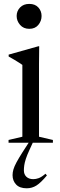

<svg xmlns="http://www.w3.org/2000/svg" viewBox="-20 -750 314 1009"><path d="M134 -598.5Q103.5 -598.5 85.5 -619.2Q67.5 -640 67.5 -666Q67.5 -692 85.5 -710.8Q103.5 -729.5 134 -729.5Q164.5 -729.5 181.5 -710.8Q198.5 -692 198.5 -666Q198.5 -640 181.5 -619.2Q164.5 -598.5 134 -598.5ZM186 -507 185 -413.5V-31.5L258 -14.5V0H25V-14.5L97.5 -31.5V-409Q92 -413 80.8 -420.2Q69.5 -427.5 55.2 -436Q41 -444.5 25.5 -453V-463L182 -507ZM135 37.5Q122 65.5 115.8 85Q109.5 104.5 107.5 118.8Q105.5 133 105.5 145.5Q105.5 166.5 118.8 179Q132 191.5 155 191.5Q168.5 191.5 183.2 186.2Q198 181 219 163L226.5 172Q194 211 171 225.2Q148 239.5 120.5 239.5Q83.5 239.5 64.8 219.8Q46 200 46 170.5Q46 156 50.5 140.5Q55 125 66.5 103.5Q78 82 98 50.5L153 -34.5H168Z"/></svg>

Font: Newsreader 60pt
Style: Regular
Weight: 400
Designer: Hugues Gentile
Foundry: Production Type
Version: Version 1.003